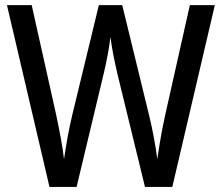

<svg xmlns="http://www.w3.org/2000/svg" viewBox="-20 -734 871 754"><path d="M823.7 -713.9 656.7 0H549.3L440.9 -444.8Q437.5 -459.5 433.6 -477.3Q429.7 -495.1 425.8 -514.6Q421.9 -534.2 418.9 -553.2Q416 -572.3 413.6 -588.9Q412.1 -576.2 409.7 -558.8Q407.2 -541.5 403.6 -522.2Q399.9 -502.9 395.8 -482.9Q391.6 -462.9 387.2 -444.8L280.8 0H174.3L7.3 -713.9H104.5L200.7 -282.7Q205.6 -259.8 210.2 -236.3Q214.8 -212.9 219 -190.2Q223.1 -167.5 226.3 -147Q229.5 -126.5 231.4 -108.9Q234.4 -129.4 238 -151.9Q241.7 -174.3 245.8 -197Q250 -219.7 254.6 -241.5Q259.3 -263.2 263.7 -282.2L368.2 -713.9H460L565.4 -281.7Q570.3 -261.7 575 -240.2Q579.6 -218.8 583.7 -196.3Q587.9 -173.8 591.6 -151.9Q595.2 -129.9 597.7 -108.9Q601.6 -136.2 606.4 -166Q611.3 -195.8 616.9 -225.6Q622.6 -255.4 628.9 -283.2L725.6 -713.9Z"/></svg>

Font: Open Sans SemiCondensed Medium
Style: Regular
Weight: 500
Width: 4
Designer: Monotype Design Team
Foundry: Monotype Imaging Inc.
Version: Version 3.000